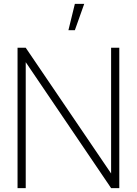

<svg xmlns="http://www.w3.org/2000/svg" viewBox="-20 -965 702 985"><path d="M70 -720H112L550 -75V-720H592V0H550L112 -646V0H70ZM331 -810H364L412 -945H364Z"/></svg>

Font: Tap Sans
Style: Regular
Weight: 400
Designer: Tap Payments
Foundry: Tap Payments
Version: Version 1.001;Glyphs 3.1.2 (3151)